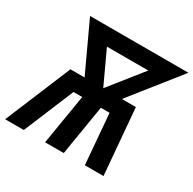

<svg xmlns="http://www.w3.org/2000/svg" viewBox="-160 -902 1078 1070"><g transform="rotate(30 378.5 -367.5)"><path d="M2 0 178 -423H269L124 -735H757L509 -423H599L635 0H515L488 -322H432L379 0H259L312 -322H256L122 0ZM389 -423 557 -634H291Z"/></g></svg>

Font: Zed Sans Extended
Style: Bold Italic
Weight: 700
Width: 7
Italic angle: -9°
Designer: Belleve Invis
Foundry: Belleve Invis
Version: Version 1.0.0; ttfautohint (v1.8.4)